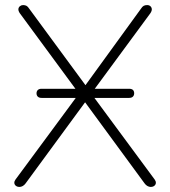

<svg xmlns="http://www.w3.org/2000/svg" viewBox="-20 -731 671 757"><path d="M57 6Q48 6 42.5 1.5Q37 -3 36.5 -9.5Q36 -16 41 -23L295 -367V-357L58 -679Q52 -688 52.5 -695Q53 -702 58.5 -706.5Q64 -711 71 -711Q79 -711 84.5 -708Q90 -705 95 -697L323 -387H311L536 -697Q541 -705 546.5 -708Q552 -711 560 -711Q568 -711 573 -706.5Q578 -702 578.5 -695Q579 -688 573 -679L336 -357V-367L590 -23Q595 -16 594.5 -9.5Q594 -3 588.5 1.5Q583 6 574 6Q568 6 561.5 2.5Q555 -1 550 -8L305 -342H326L81 -8Q76 -1 69.5 2.5Q63 6 57 6ZM144 -345Q134 -345 129 -350Q124 -355 124 -363Q124 -371 129 -376Q134 -381 144 -381H489Q509 -381 509 -363Q509 -355 504 -350Q499 -345 489 -345Z"/></svg>

Font: Nunito ExtraLight
Style: Regular
Weight: 200
Designer: Vernon Adams
Foundry: Vernon Adams
Version: Version 3.602